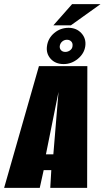

<svg xmlns="http://www.w3.org/2000/svg" viewBox="-57 -912 508 932"><path d="M-37 0 132 -591H367L366 0H187L192 -86H155L136 0ZM166 -163H202L227 -466ZM252 -601Q212 -601 189 -626.5Q166 -652 171 -688Q176 -726 206 -751.5Q236 -777 276 -777Q314 -777 338 -751Q362 -725 357 -688Q352 -652 321 -626.5Q290 -601 252 -601ZM260 -660Q273 -660 283.5 -668Q294 -676 295 -688Q297 -702 289 -710.5Q281 -719 268 -719Q255 -719 245 -710.5Q235 -702 233 -688Q232 -676 239.5 -668Q247 -660 260 -660ZM202 -789 293 -892H431L287 -789Z"/></svg>

Font: Alumni Sans Black
Style: Italic
Weight: 900
Italic angle: -8°
Version: Version 1.016